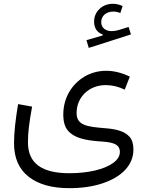

<svg xmlns="http://www.w3.org/2000/svg" viewBox="-20 -776 778 1016"><path d="M628.9 -744.1C611.8 -751.5 595.7 -755.9 578.6 -755.9C549.8 -755.9 525.9 -747.1 506.8 -729C487.8 -710.9 478 -688.5 478 -661.6C478 -627.4 493.2 -604.5 523.4 -593.3V-588.4L437.5 -563.5L449.7 -522.5L672.9 -593.8L660.6 -633.3L610.4 -617.7C596.2 -613.3 583.5 -611.3 571.3 -611.3C538.1 -611.3 515.6 -629.4 515.6 -659.2C515.6 -691.9 542 -714.8 579.1 -714.8C591.8 -714.8 604.5 -712.4 616.7 -707ZM667 -370.6C624 -391.1 582.5 -401.4 542.5 -401.4C500.5 -401.4 462.4 -391.1 427.7 -371.1C358.9 -330.1 314.9 -257.8 314.9 -169.4C314.9 -131.8 323.2 -103.5 339.8 -84.5C373 -45.4 432.6 -33.7 501.5 -28.3C561.5 -24.4 614.3 -20.5 614.3 27.8C614.3 49.8 602.5 69.3 578.6 86.4C531.2 120.6 447.3 140.6 347.2 140.6C202.1 140.6 127.9 88.9 127.9 -22.5C127.9 -47.9 129.4 -74.7 132.8 -103C136.2 -131.3 141.6 -167.5 149.9 -211.9L75.7 -225.1C61.5 -140.6 54.2 -72.3 54.2 -18.1C54.2 59.1 79.6 118.2 130.9 158.7C182.1 199.2 253.9 219.7 346.7 219.7C412.6 219.7 470.7 211.4 522 194.3C624 160.6 686 97.7 686 15.6C686 -14.2 679.2 -36.6 665.5 -52.2C638.2 -83 590.3 -93.8 533.7 -97.7C443.4 -105.5 385.3 -111.3 385.3 -177.7C385.3 -264.2 453.1 -325.7 539.1 -325.7C572.8 -325.7 606.4 -317.9 640.1 -301.8Z"/></svg>

Font: Estedad Regular
Style: Regular
Weight: 400
Designer: Amin Abedi
Version: Version 7.3